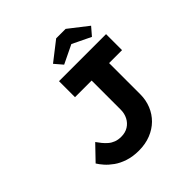

<svg xmlns="http://www.w3.org/2000/svg" viewBox="-236 -1099 1290 1290"><g transform="rotate(-45 409.0 -453.5)"><path d="M354 10Q297 10 251.5 -5Q206 -20 174 -43Q142 -66 120.5 -90.5Q99 -115 87 -135L187 -239Q199 -222 213 -204.5Q227 -187 244.5 -172Q262 -157 284.5 -148.5Q307 -140 336 -140Q375 -140 403 -157.5Q431 -175 446.5 -205Q462 -235 462 -271V-548H304V-700H751V-548H628V-251Q628 -197 608.5 -149Q589 -101 553 -65.5Q517 -30 466.5 -10Q416 10 354 10ZM407 -754 358 -811 494 -917H584L720 -811L671 -754L524 -825H554Z"/></g></svg>

Font: Lexend Mega
Style: Bold
Weight: 700
Version: Version 1.007